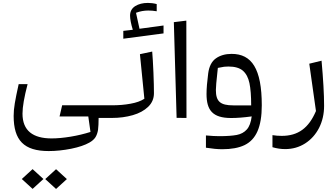

<svg xmlns="http://www.w3.org/2000/svg" viewBox="-20 -793 2259 1291"><path d="M71.8 -13.7C71.8 150.9 141.1 222.7 307.6 222.7C356 222.7 406.7 217.3 459 207C511.2 196.3 551.8 182.6 581.5 165.5C599.6 155.3 613.3 143.1 622.1 129.4C630.4 115.7 636.2 99.1 639.2 80.1C641.6 60.5 643.1 33.7 643.1 0H732.9V-85H397.9L380.4 -9.8H573.7L588.4 94.2C546.4 107.4 502 118.2 454.6 126C407.2 133.8 364.7 137.7 326.7 137.7C201.7 137.7 131.3 85.9 131.3 -28.8C131.3 -74.2 142.6 -140.1 165.5 -227.1H105.5C93.3 -173.3 85 -130.9 79.6 -99.1C74.2 -67.4 71.8 -39.1 71.8 -13.7ZM126.5 410.6 199.2 477.1 272 410.6 199.2 344.2ZM284.2 411.1 356.9 477.5 429.7 411.1 356.9 344.7Z M920.9 -428.7 950.7 -128.9C927.7 -113.8 896.5 -102.5 857.9 -95.7C819.3 -88.4 777.3 -85 732.9 -85H689V0H732.9C783.2 0 829.6 -6.3 872.6 -18.6C915.5 -30.8 950.2 -49.8 976.1 -74.7C1002 -99.6 1015.1 -130.4 1015.1 -166C1015.1 -199.2 1014.2 -245.6 1011.7 -305.2C1009.3 -364.3 1006.3 -411.6 1003.4 -446.3ZM918 -599.6 894.5 -707C921.4 -717.3 949.2 -722.2 977.1 -722.2C995.1 -722.2 1014.2 -720.7 1033.7 -717.3V-765.6C1013.7 -771 993.7 -773.4 974.1 -773.4C940.4 -773.4 912.1 -766.1 889.2 -752C866.2 -737.3 854.5 -715.8 854.5 -687.5C854.5 -665.5 861.3 -629.9 873 -592.8L809.1 -585.4V-532.7L1079.6 -568.4V-621.6Z M1167.5 -0.5 1233.9 0 1232.9 -654.3 1148.9 -644Z M1364.7 200.2C1407.2 207 1443.8 210.4 1474.1 210.4C1535.6 210.4 1585.9 201.2 1624.5 182.6C1701.7 145 1740.2 61.5 1740.2 -85C1740.2 -331.1 1672.4 -430.7 1537.6 -430.7C1495.1 -430.7 1459.5 -420.4 1431.6 -400.4C1403.3 -380.4 1386.2 -346.7 1379.9 -299.8C1372.6 -243.7 1368.7 -197.3 1368.7 -161.1C1368.7 -52.7 1408.7 0.5 1534.2 0.5C1573.2 0.5 1619.1 -2.9 1672.4 -10.3C1667.5 29.3 1656.7 58.6 1639.6 77.6C1622.6 96.7 1600.1 108.9 1572.3 114.3C1544.4 119.6 1504.9 122.6 1454.6 122.6C1430.7 122.6 1400.4 121.1 1364.7 117.7ZM1431.6 -188C1431.6 -208 1435.1 -246.6 1441.4 -304.2L1444.8 -336.4C1464.8 -340.3 1479 -342.8 1487.3 -344.2C1495.1 -345.2 1504.9 -345.7 1516.1 -345.7C1558.6 -345.7 1590.8 -336.4 1612.8 -317.9C1634.8 -298.8 1649.4 -271 1657.2 -234.4C1665 -197.8 1668.9 -147.5 1668.9 -84.5H1548.8C1460.4 -84.5 1431.6 -111.3 1431.6 -188Z M1812 196.8C1840.3 205.1 1868.7 209.5 1897.5 209.5C1946.8 209.5 1991.7 196.8 2031.7 171.4C2071.3 146 2102.5 111.3 2125.5 66.9C2147.9 22.5 2159.2 -26.9 2159.2 -81.5C2159.2 -159.7 2153.3 -260.7 2142.1 -384.8L2059.6 -364.7L2104.5 -46.4C2055.7 68.4 1984.4 120.6 1874.5 120.6C1853.5 120.6 1833 119.1 1812 115.7Z"/></svg>

Font: SG Kara Light
Style: Regular
Weight: 400
Designer: Damoon Khanjanzadeh
Version: Version 1.000